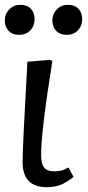

<svg xmlns="http://www.w3.org/2000/svg" viewBox="-65 -765 367 799"><path d="M130 14Q29 14 29 -91Q29 -123 34 -226.5Q39 -330 49 -508L142 -516L153 -511Q130 -369 118 -269Q106 -169 106 -120Q106 -83 119 -67.5Q132 -52 161 -52Q179 -52 191.5 -55.5Q204 -59 220 -68L241 -29Q213 -6 187.5 4Q162 14 130 14ZM-45 -680Q-45 -707 -26.5 -726Q-8 -745 19 -745Q48 -745 63.5 -728.5Q79 -712 79 -685Q79 -657 61 -638.5Q43 -620 14 -620Q-13 -620 -29 -636.5Q-45 -653 -45 -680ZM153 -680Q153 -707 171.5 -726Q190 -745 218 -745Q246 -745 261.5 -728.5Q277 -712 277 -685Q277 -657 259 -638.5Q241 -620 213 -620Q185 -620 169 -636.5Q153 -653 153 -680Z"/></svg>

Font: Literata 12pt
Style: Italic
Weight: 400
Italic angle: -2°
Designer: Latin by Veronika Burian and Jose Scaglione. Greek by Irene Vlachou. Cyrillic by Vera Evstafieva
Foundry: TypeTogether
Version: Version 3.002